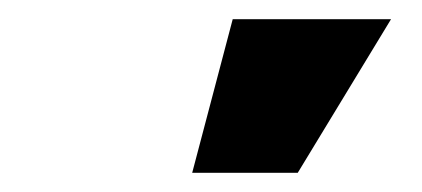

<svg xmlns="http://www.w3.org/2000/svg" viewBox="-20 -786 437 199"><path d="M179.2 -606.9 221.2 -766.1H385.3L288.6 -606.9Z"/></svg>

Font: Inter 17pt Black
Style: Italic
Weight: 900
Italic angle: -9.3988°
Version: Version 4.001;git-66647c0bb